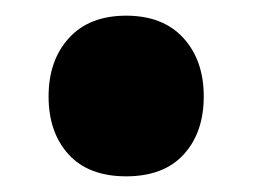

<svg xmlns="http://www.w3.org/2000/svg" viewBox="-20 -477 323 245"><path d="M42 -354Q42 -400 68 -428.5Q94 -457 141 -457Q188 -457 214 -428.5Q240 -400 240 -354Q240 -308 214.5 -280Q189 -252 141 -252Q93 -252 67.5 -280Q42 -308 42 -354Z"/></svg>

Font: Notable
Style: Regular
Weight: 400
Designer: Multiple Designers
Foundry: Google, Inc.
Version: Version 1.100